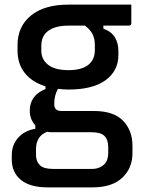

<svg xmlns="http://www.w3.org/2000/svg" viewBox="-20 -562 640 832"><path d="M109 -82Q109 -149 177 -176V-188Q119 -206 87.5 -245.5Q56 -285 56 -343V-367Q56 -447 114 -494.5Q172 -542 277 -542H549V-462Q549 -451 538 -451H428V-438Q463 -425 478 -400Q493 -375 493 -342V-323Q493 -255 437.5 -214.5Q382 -174 277 -174Q253 -174 231 -177Q215 -148 215 -111Q215 -81 246 -81H387Q472 -81 513 -39Q554 3 554 70V102Q554 167 509.5 208.5Q465 250 381 250H187Q110 250 70.5 217.5Q31 185 31 129V111Q31 66 58.5 35Q86 4 133 -4V-19Q109 -45 109 -82ZM277 -258Q333 -258 362 -280.5Q391 -303 391 -345V-368Q391 -393 381.5 -413Q372 -433 348 -451H277Q221 -451 190 -429Q159 -407 159 -363V-343Q159 -309 181 -288Q210 -258 277 -258ZM209 170H377Q397 170 410.5 164Q424 158 432 150Q449 133 449 101V76Q449 44 433 27.5Q417 11 377 11H202Q193 11 185 9Q158 19 147 39Q136 59 136 83V109Q136 137 152.5 153.5Q169 170 209 170Z"/></svg>

Font: Recursive Sn Lnr St Med
Style: Regular
Weight: 500
Version: Version 1.085;hotconv 1.1.0;makeotfexe 2.6.0; ttfautohint (v